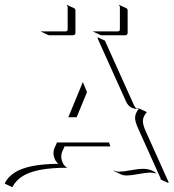

<svg xmlns="http://www.w3.org/2000/svg" viewBox="-46 -676 715 790"><path d="M122.8 -545.9 123.8 -547.6Q125.2 -546.9 127 -546.9H224.6Q227.8 -546.9 230.1 -549.2Q232.4 -551.5 232.4 -554.7V-647.5Q232.4 -652.3 228 -654.5L228.8 -656.2L258.8 -642.3Q264.4 -639.6 264.4 -633.3V-540.5Q264.4 -536.4 261.6 -533.7Q258.8 -531 254.6 -531H157Q154.8 -531 152.8 -531.7ZM337.6 -545.9 338.6 -547.6Q340.1 -546.9 341.8 -546.9H439.5Q442.6 -546.9 444.9 -549.2Q447.3 -551.5 447.3 -554.7V-647.5Q447.3 -652.3 442.9 -654.5L443.6 -656.2L473.6 -642.3Q479.2 -639.6 479.2 -633.3V-540.5Q479.2 -536.4 476.4 -533.7Q473.6 -531 469.5 -531H371.8Q369.6 -531 367.7 -531.7ZM-26.4 77.6Q-12.2 51 14.6 33.8Q41.5 16.6 85.8 7.6Q130.1 -1.5 194.3 -2Q184.6 -9.5 179.3 -21.9Q174.1 -34.2 174.1 -46.6Q174.1 -58.1 178 -66.7L188.5 -89.8H402.6L408 -73.7H219.7L210 -52Q206.1 -43.7 206.1 -32.7Q206.1 -18.3 212.6 -5Q219.2 8.3 231.2 14.2Q165 14.2 119.5 22.9Q74 31.7 46.4 49.2Q18.8 66.7 4.6 94.2L-25.4 80.1ZM235.1 -193.4 294.9 -338.6 312 -296.9 269.3 -193.4ZM355.5 -518.3 355.7 -522.7 385.7 -508.8 503.9 -246.1Q508.5 -236.1 514.4 -229.7Q520.8 -228.8 528.3 -228.8L558.3 -214.8Q550 -205.1 546 -196.5Q542 -188 542 -177.7Q542 -161.6 553.5 -136.2L648.2 74.5L645.3 76.4L615.2 62.5L614.7 57.6L521.5 -149.4Q509.8 -175.5 509.8 -191.4Q509.8 -209 524.2 -227.1Q516.1 -227.3 509.8 -228.5Q503.4 -229.7 496.1 -232.9Q488.8 -236.1 482.7 -242.7Q476.6 -249.3 472.2 -259.3ZM420.4 24.4Q430.2 30.3 445.3 30.3Q460 30.3 492.6 24.4Q525.1 18.6 541 18.6Q576.4 18.6 598.1 37.6L594.5 36.9Q582.3 34.2 571.3 34.2Q556.2 34.2 523.3 40.2Q490.5 46.1 475.3 46.1Q462.2 46.1 452.9 42L422.9 27.8Z"/></svg>

Font: AgreloyOut1
Style: Medium
Weight: 400
Designer: gluk
Foundry: gluk
Version: Version 0.27